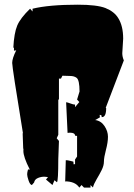

<svg xmlns="http://www.w3.org/2000/svg" viewBox="-20 -748 587 838"><path d="M517.6 -579.1 513.7 -515.6Q513.7 -500.5 520.5 -484.4L441.4 -277.3L443.4 -276.4Q443.4 -236.8 424.8 -236.8Q422.4 -237.8 421.9 -237.8L424.8 -240.7Q424.8 -242.2 421.9 -244.4Q418.9 -246.6 416 -246.6H415L416 -235.8L395.5 -224.1Q420.9 -220.7 436 -198Q451.2 -175.3 451.2 -151.1Q451.2 -127 442.4 -93.8Q433.6 -60.5 433.6 -43Q433.6 -25.4 423.6 -5.4Q413.6 14.6 401.1 35.4Q388.7 56.2 385.7 70.3L375 59.6V70.8H346.7L335.9 59.6L326.2 70.8Q308.6 43.5 263.2 43.5L264.6 41L267.1 -48.8Q276.4 -48.8 286.6 -45.9Q296.9 -43 300.3 -42.5L301.3 -30.8L307.6 -31.7V-51.8L316.4 -64.9V-154.8L307.6 -155.8Q307.6 -168.9 285.2 -168.9L274.9 -168L268.6 -301.8Q274.4 -301.3 287.4 -296.4Q300.3 -291.5 307.6 -291.5V-280.3L326.2 -302.7L316.4 -313.5L327.1 -348.6Q327.1 -398.4 314.5 -408.2Q303.7 -416.5 285.4 -416.5Q267.1 -416.5 252.4 -417.5L246.1 -404.8H237.3V-313.5H234.4V-159.7L227.5 -144.5L237.3 -132.8L234.4 -53.7Q234.4 42.5 228.5 47.4L217.8 38.6L209 59.6L180.7 35.6L189.5 24.9L175.8 23.4Q161.1 22.5 146.2 28.6Q131.3 34.7 128.9 48.3L119.1 59.6Q110.8 58.1 104.7 39.8Q98.6 21.5 98.6 13.9Q98.6 6.3 100.3 -0.2Q102.1 -6.8 102.5 -9.3L107.4 -6.8L109.4 -9.3Q82 -63 82 -89.4Q82 -97.2 83 -101.1L81.1 -97.2V-104.5L79.1 -159.7V-167H80.1Q33.2 -453.6 33.2 -473.4Q33.2 -493.2 50.8 -528.3L41 -526.9V-540.5L38.1 -539.1Q41.5 -604 55.2 -636.5Q68.8 -668.9 111.3 -710L122.1 -697.8V-710Q193.8 -727.5 319.3 -727.5Q402.8 -727.5 440.4 -712.9Q479 -697.3 496.1 -668.9Q517.6 -634.8 517.6 -579.1Z"/></svg>

Font: Butcherman
Style: Regular
Weight: 400
Version: Version 001.003